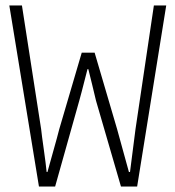

<svg xmlns="http://www.w3.org/2000/svg" viewBox="-20 -680 639 700"><path d="M122 0 14 -660H60L130 -209Q132 -189 139.5 -136.5Q147 -84 150 -53H153Q160 -79 174.5 -130Q189 -181 196 -209L278 -488H325L407 -209Q415 -179 430 -125.5Q445 -72 450 -53H454Q457 -79 474 -209L541 -660H586L480 0H421L330 -313Q325 -333 316 -371.5Q307 -410 302 -428H299Q272 -322 269 -313L181 0Z"/></svg>

Font: Source Code Pro Light
Style: Regular
Weight: 300
Monospace: yes
Designer: Paul D. Hunt, Teo Tuominen
Foundry: Adobe Systems Incorporated
Version: Version 2.030;PS 1.0;hotconv 16.6.51;makeotf.lib2.5.65220